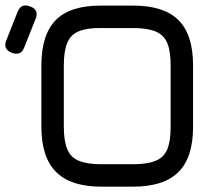

<svg xmlns="http://www.w3.org/2000/svg" viewBox="-75 -699 823 719"><path d="M-31.5 -501.5C-8 -493 8 -499.5 15.5 -521C15.5 -521 58 -627.5 58 -627.5C58 -627.5 58 -627.5 58 -627.5C67.5 -651 61 -666.5 38.5 -674.5C38.5 -674.5 38.5 -674.5 38.5 -674.5C16 -684 0 -677.5 -9 -655C-9 -655 -51 -549 -51 -549C-51 -549 -51 -549 -51 -549C-60.5 -526.5 -54 -510.5 -31.5 -501.5C-31.5 -501.5 -31.5 -501.5 -31.5 -501.5ZM424 0C424 0 424 0 424 0C500.5 0 557 -18.5 593.5 -55C630 -91.5 648 -147.5 648 -224C648 -224 648 -454 648 -454C648 -454 648 -454 648 -454C648 -530.5 630 -587 593.5 -623.5C557 -660 500.5 -678 424 -678C424 -678 304 -678 304 -678C304 -678 304 -678 304 -678C228 -678.5 171.5 -661 135 -625C98.5 -588.5 80 -532 80 -455C80 -455 80 -224 80 -224C80 -224 80 -224 80 -224C80 -147.5 98.5 -91.5 135 -55C171.5 -18.5 227.5 0 304 0C304 0 424 0 424 0ZM304 -84C268.5 -84 240.5 -88.5 220 -97C199.5 -105.5 185.5 -119.5 177 -140C168.5 -160.5 164 -188.5 164 -224C164 -224 164 -455 164 -455C164 -455 164 -455 164 -455C164 -490.5 168.5 -518.5 177 -539C185.5 -559.5 200 -573.5 220.5 -582C241 -590.5 268.5 -594.5 304 -594C304 -594 424 -594 424 -594C424 -594 424 -594 424 -594C459.5 -594 487.5 -589.5 508 -581C528.5 -572.5 543 -558 551.5 -537.5C560 -517 564 -489.5 564 -454C564 -454 564 -224 564 -224C564 -224 564 -224 564 -224C564 -188.5 560 -160.5 551.5 -140C543 -119.5 528.5 -105.5 508 -97C487.5 -88.5 459.5 -84 424 -84C424 -84 304 -84 304 -84C304 -84 304 -84 304 -84Z"/></svg>

Font: Jura-Fortis-Bold
Style: Bold
Weight: 500
Designer: Daniel Johnson, Alexei Vanyashin, Mirko Velimirovic
Foundry: Daniel Johnson
Version: ""